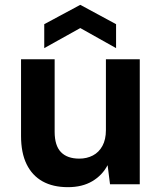

<svg xmlns="http://www.w3.org/2000/svg" viewBox="-20 -762 666 794"><path d="M261 12Q199 12 156 -12Q113 -36 90 -83Q67 -130 67 -200V-517H206V-217Q206 -160 232 -133Q258 -106 308 -106Q339 -106 364 -119Q389 -132 403.5 -158.5Q418 -185 418 -224V-517H558V0H435L425 -79Q403 -37 361.5 -12.5Q320 12 261 12ZM163 -563V-662L312 -742L460 -662V-563L312 -646Z"/></svg>

Font: DM Sans 11pt ExtraBold
Style: Regular
Weight: 800
Version: Version 4.004;gftools[0.9.30]